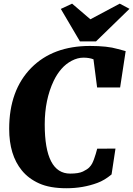

<svg xmlns="http://www.w3.org/2000/svg" viewBox="-20 -1003 715 1031"><path d="M220.2 -335Q220.2 -70.8 356.9 -70.8Q402.3 -70.8 425.5 -82Q448.7 -93.3 459 -103.8Q469.2 -114.3 474.9 -125.2Q480.5 -136.2 485.1 -149.2Q489.7 -162.1 494.1 -176.3L502 -204.6L600.1 -205.1L579.1 -66.4Q541 -34.7 503.4 -21Q426.3 7.8 336.9 7.8Q247.6 7.8 190.2 -18.1Q132.8 -43.9 97.2 -87.9Q29.3 -170.9 29.3 -311Q29.3 -518.1 147.9 -638.7Q264.2 -756.3 463.4 -756.3Q557.6 -756.3 611.3 -740.2Q625 -735.8 638.7 -732.9L654.8 -728.5L625 -533.2H501.5L481.9 -684.6Q459 -693.4 428 -693.4Q397 -693.4 365.5 -677Q334 -660.6 309.8 -632.8Q285.6 -605 268.1 -568.4Q220.2 -467.3 220.2 -335ZM306.6 -955.1 367.2 -983.4 465.3 -899.4 623 -983.4 675.3 -955.6 495.6 -780.8H409.2Z"/></svg>

Font: Merriweather
Style: Heavy Italic
Weight: 900
Italic angle: -7°
Designer: Eben Sorkin
Foundry: Eben Sorkin
Version: Version 1.001